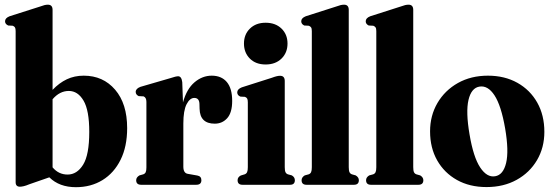

<svg xmlns="http://www.w3.org/2000/svg" viewBox="-20 -768 2300 798"><path d="M198.5 -727V-394.5Q226 -423.5 257.8 -438.5Q289.5 -453.5 328 -453.5Q408.5 -453.5 458.5 -395.2Q508.5 -337 508.5 -235.5Q508.5 -159 481.2 -104Q454 -49 406 -19.5Q358 10 295.5 10Q226.5 10 185 -31L101.5 -2Q88.5 3.5 78.8 5.8Q69 8 63 8Q45 8 45 -10.5V-638.5Q45 -649.5 42.2 -654Q39.5 -658.5 33 -661L14 -662Q1 -668 1 -679.5Q1 -693 20 -700.5L144 -740Q157.5 -745 165 -746.8Q172.5 -748.5 179 -748.5Q198.5 -748.5 198.5 -727ZM266 -390Q228 -390 198.5 -355.5V-72.5Q223.5 -42.5 261 -42.5Q300 -42.5 325.5 -83.5Q351 -124.5 351 -220Q351 -309.5 327.2 -349.8Q303.5 -390 266 -390Z M737.5 -426.5 740.5 -342.5Q756 -398.5 788.5 -426Q821 -453.5 860 -453.5Q900.5 -453.5 922.8 -427Q945 -400.5 945 -348.5Q945 -300 924.5 -277Q904 -254 872.5 -254Q811 -254 809.5 -316L809 -334Q809 -361 787.5 -361Q769 -361 755.5 -334.8Q742 -308.5 742 -254.5V-75.5Q742 -48.5 760.5 -45.5L800 -38.5Q817 -35.5 817 -19Q817 0 795.5 0H567Q546 0 546 -19Q546 -31 559.5 -39L575.5 -43.5Q582.5 -46 585.5 -52.2Q588.5 -58.5 588.5 -72V-344.5Q588.5 -363 576.5 -367.5L556.5 -368.5Q544 -374.5 544 -386Q544 -399.5 563.5 -407L689 -443.5Q711 -451 720.5 -451Q734.5 -451 737.5 -426.5Z M1084 -500Q1043 -500 1018.5 -524.5Q994 -549 994 -587Q994 -625 1018.8 -649.2Q1043.5 -673.5 1084 -673.5Q1125 -673.5 1150 -649.2Q1175 -625 1175 -587Q1175 -549 1150 -524.5Q1125 -500 1084 -500ZM1163.5 -431.5V-73.5Q1163.5 -59 1166.5 -52.5Q1169.5 -46 1176.5 -43.5L1193 -39Q1205.5 -31.5 1205.5 -19Q1205.5 0 1185.5 0H988Q967.5 0 967.5 -19Q967.5 -31.5 980.5 -38.5L997 -43.5Q1004 -46 1007 -52.5Q1010 -59 1010 -73V-343Q1010 -354 1007.2 -358.5Q1004.5 -363 998 -365.5L979 -366.5Q966 -372 966 -384Q966 -397.5 985 -405L1109 -444.5Q1122.5 -449.5 1130 -451.2Q1137.5 -453 1144 -453Q1163.5 -453 1163.5 -431.5Z M1429.5 -727V-73.5Q1429.5 -59 1432.5 -52.5Q1435.5 -46 1442.5 -43.5L1458.5 -39Q1471.5 -31 1471.5 -19Q1471.5 0 1451 0H1254Q1233.5 0 1233.5 -19Q1233.5 -31 1246.5 -39L1263 -43.5Q1270 -46 1273 -52.5Q1276 -59 1276 -73V-638.5Q1276 -649.5 1273 -654Q1270 -658.5 1263.5 -661L1244.5 -662Q1232 -668 1232 -679.5Q1232 -693 1251 -700.5L1374.5 -740Q1388.5 -745 1395.8 -746.8Q1403 -748.5 1410 -748.5Q1429.5 -748.5 1429.5 -727Z M1697.5 -727V-73.5Q1697.5 -59 1700.5 -52.5Q1703.5 -46 1710.5 -43.5L1726.5 -39Q1739.5 -31 1739.5 -19Q1739.5 0 1719 0H1522Q1501.5 0 1501.5 -19Q1501.5 -31 1514.5 -39L1531 -43.5Q1538 -46 1541 -52.5Q1544 -59 1544 -73V-638.5Q1544 -649.5 1541 -654Q1538 -658.5 1531.5 -661L1512.5 -662Q1500 -668 1500 -679.5Q1500 -693 1519 -700.5L1642.5 -740Q1656.5 -745 1663.8 -746.8Q1671 -748.5 1678 -748.5Q1697.5 -748.5 1697.5 -727Z M2008 -453.5Q2077.5 -453.5 2130.5 -423.8Q2183.5 -394 2213 -341.5Q2242.5 -289 2242.5 -220Q2242.5 -154.5 2212 -102.5Q2181.5 -50.5 2127.2 -20.5Q2073 9.5 2002 9.5Q1932 9.5 1879.2 -20Q1826.5 -49.5 1797 -101.5Q1767.5 -153.5 1767.5 -222Q1767.5 -287.5 1798.2 -340Q1829 -392.5 1883.2 -423Q1937.5 -453.5 2008 -453.5ZM2038 -35.5Q2071.5 -41 2083.5 -90.5Q2095.5 -140 2079.5 -234Q2063 -329.5 2035.2 -371.8Q2007.5 -414 1972.5 -408Q1939 -402.5 1927.2 -352.8Q1915.5 -303 1931.5 -209.5Q1947.5 -114.5 1975.8 -72Q2004 -29.5 2038 -35.5Z"/></svg>

Font: Fraunces 144pt S050
Style: Bold
Weight: 700
Version: Version 1.000; ttfautohint (v1.8.3)